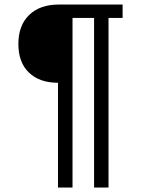

<svg xmlns="http://www.w3.org/2000/svg" viewBox="-20 -679 640 857"><path d="M464.4 -599.1V158.2H399.9V-599.1H303.7V158.2H238.8V-309.6Q156.7 -309.6 109.4 -354.7Q62 -399.9 62 -482.9Q62 -565.4 110.1 -612.1Q158.2 -658.7 242.7 -658.7H527.3V-599.1Z"/></svg>

Font: Courier New
Style: Regular
Weight: 400
Designer: Steve Matteson
Foundry: Ascender Corporation
Version: Version 2.00.3